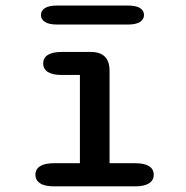

<svg xmlns="http://www.w3.org/2000/svg" viewBox="-20 -660 659 680"><path d="M171.5 0Q138.5 0 122 -10.8Q105.5 -21.5 105.5 -41Q105.5 -61 122 -71.5Q138.5 -82 171.5 -82H263V-394.5H198.5Q166 -394.5 149.5 -405Q133 -415.5 133 -435.5Q133 -455 149.5 -465.5Q166 -476 198.5 -476H301.5Q368 -476 368 -409.5V-82H458.5Q491 -82 507.8 -71.5Q524.5 -61 524.5 -41Q524.5 -21.5 507.8 -10.8Q491 0 458.5 0ZM125 -607Q125 -622.5 139.2 -631.5Q153.5 -640.5 184.5 -640.5H431Q461.5 -640.5 475.8 -631.5Q490 -622.5 490 -607Q490 -591.5 475.8 -582.2Q461.5 -573 431 -573H184.5Q153.5 -573 139.2 -582.2Q125 -591.5 125 -607Z"/></svg>

Font: Sono Monospace Medium
Style: Regular
Weight: 500
Designer: Tyler Finck
Foundry: Tyler Finck
Version: Version 2.112